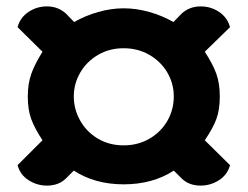

<svg xmlns="http://www.w3.org/2000/svg" viewBox="-20 -651 775 601"><path d="M211 -117 187 -93Q164 -70 127 -70Q96 -70 69.5 -87Q43 -104 35 -134L113 -212Q88 -250 77.5 -279Q67 -308 67 -349Q67 -389 78 -420Q89 -451 113 -489L35 -566Q43 -596 69 -613.5Q95 -631 127 -631Q162 -631 187 -608L212 -582Q247 -602 287.5 -613.5Q328 -625 367 -625Q407 -625 447.5 -613.5Q488 -602 523 -582L548 -608Q573 -631 608 -631Q640 -631 666 -613.5Q692 -596 700 -566L621 -489Q646 -451 657 -420.5Q668 -390 668 -349Q668 -308 657.5 -279Q647 -250 621 -212L700 -134Q692 -104 665.5 -87Q639 -70 608 -70Q571 -70 548 -93L524 -117Q458 -74 367 -74Q277 -74 211 -117ZM524 -349Q524 -389 504 -423.5Q484 -458 448 -479Q412 -500 367 -500Q322 -500 286.5 -479Q251 -458 231 -423.5Q211 -389 211 -349Q211 -309 231 -273.5Q251 -238 286.5 -217Q322 -196 367 -196Q412 -196 448 -217Q484 -238 504 -273Q524 -308 524 -349Z"/></svg>

Font: K2D ExtraBold
Style: Regular
Weight: 800
Designer: Katatrad Aksorn Co.,Ltd.
Foundry: Cadson Demak Co.,Ltd.
Version: Version 1.000; ttfautohint (v1.6)